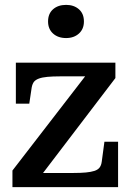

<svg xmlns="http://www.w3.org/2000/svg" viewBox="-20 -767 527 787"><path d="M142 -39 128 -58H281Q311 -58 332 -60Q353 -62 367 -66.5Q381 -71 388 -80Q395 -89 397 -104L408 -186H464V0H31V-68L342 -471L370 -454H226Q196 -454 174.5 -452Q153 -450 139.5 -445Q126 -440 119.5 -432Q113 -424 110 -409L100 -342H45V-510H453V-447ZM251 -611Q218 -611 197.5 -629.5Q177 -648 177 -679Q177 -711 197.5 -729Q218 -747 251 -747Q283 -747 303.5 -729Q324 -711 324 -679Q324 -648 303.5 -629.5Q283 -611 251 -611Z"/></svg>

Font: Roboto Serif 36pt Medium
Style: Regular
Weight: 500
Designer: Greg Gazdowicz
Foundry: Commercial Type
Version: Version 1.008